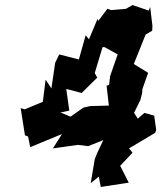

<svg xmlns="http://www.w3.org/2000/svg" viewBox="-20 -716 640 762"><path d="M512 -268 537 -319 544 -346 545 -362 568 -427 511 -462 558 -579 584 -594 585 -613 576 -688 570 -674 506 -696 480 -681 421 -676 406 -681 370 -633 367 -641 333 -560 320 -576 293 -480 215 -500 199 -467 184 -365 161 -400 150 -312 78 -282 62 -287 79 -179 92 -174 89 -186 100 -132 226 -184 190 -127 289 -141 330 -136 390 -160 365 -107 356 -84 340 11 372 -15 380 26 491 9 457 -58 506 -110 474 -149 487 -124 596 -189 600 -200 592 -257 553 -268 527 -245ZM213 -268 255 -277 243 -363 304 -347 366 -408 356 -426 387 -529H395L447 -500L417 -414L413 -379L403 -376L412 -297L338 -295L311 -289L260 -253L178 -287Z"/></svg>

Font: Asimov Aggro
Style: It
Weight: 500
Designer: Google
Version: Version 2.000980; 2014